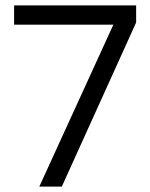

<svg xmlns="http://www.w3.org/2000/svg" viewBox="-20 -688 554 708"><path d="M125 0 398 -597H32V-668H482V-605L208 0Z"/></svg>

Font: Celebes
Style: Regular
Weight: 400
Designer: Anugrah Pasau
Foundry: Lafontype
Version: Version 1.000; ttfautohint (v1.8.4)